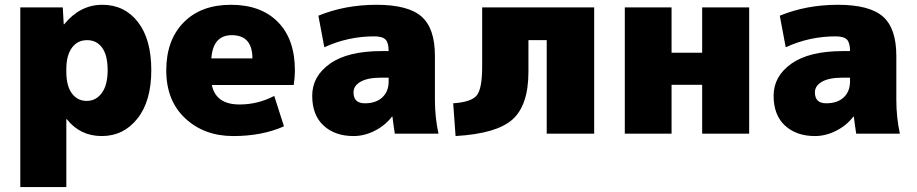

<svg xmlns="http://www.w3.org/2000/svg" viewBox="-20 -550 3775 790"><path d="M63.5 219.7V-519.5H238.3L242.2 -450.2H244.1Q309.6 -530.3 400.9 -530.3Q492.2 -530.3 547.4 -459.5Q602.5 -388.7 602.5 -261.2Q602.5 -133.8 545.4 -62Q488.3 9.8 398.9 9.8Q309.6 9.8 254.9 -59.6H252.9V219.7ZM252.9 -254.9Q252.9 -196.3 275.9 -165.5Q298.8 -134.8 336.9 -134.8Q375 -134.8 398.9 -167.5Q422.9 -200.2 422.9 -261.2Q422.9 -322.3 400.4 -353.5Q377.9 -384.8 338.4 -384.8Q298.8 -384.8 275.9 -353.5Q252.9 -322.3 252.9 -264.6Z M1193.4 -259.8Q1193.4 -232.4 1188.5 -200.2H851.6Q868.2 -120.1 965.8 -120.1Q1041 -120.1 1108.4 -155.3L1148.4 -30.3Q1058.6 9.8 939.5 9.8Q820.3 9.8 742.2 -63Q664.1 -135.7 664.1 -260.3Q664.1 -384.8 735.4 -457.5Q806.6 -530.3 930.2 -530.3Q1053.7 -530.3 1123.5 -459.5Q1193.4 -388.7 1193.4 -259.8ZM849.6 -309.6H1018.6Q1018.6 -405.3 933.6 -405.3Q856.4 -405.3 849.6 -309.6Z M1549.8 -339.8H1579.1Q1579.1 -374 1566.4 -387.2Q1553.7 -400.4 1519.5 -400.4Q1412.1 -400.4 1314.5 -355.5L1290 -485.4Q1399.4 -530.3 1529.3 -530.3Q1659.2 -530.3 1714.4 -481.9Q1769.5 -433.6 1769.5 -320.3V-139.6Q1769.5 -67.4 1784.2 0H1604.5Q1598.6 -37.1 1594.7 -70.3H1592.8Q1565.4 -34.2 1522.5 -12.2Q1479.5 9.8 1434.6 9.8Q1358.4 9.8 1311.5 -33.2Q1264.6 -76.2 1264.6 -156.2Q1264.6 -236.3 1337.9 -288.1Q1411.1 -339.8 1549.8 -339.8ZM1434.6 -169.9Q1434.6 -125 1481 -125Q1527.3 -125 1553.2 -149.4Q1579.1 -173.8 1579.1 -214.8V-230.5H1549.8Q1493.2 -230.5 1463.9 -213.9Q1434.6 -197.3 1434.6 -169.9Z M1844.7 -125Q1918.9 -129.9 1941.4 -157.2Q1963.9 -184.6 1963.9 -275.4V-519.5H2424.8V0H2229.5V-384.8H2154.3V-254.9Q2154.3 -117.2 2088.9 -58.6Q2023.4 0 1854.5 9.8Z M2550.8 0V-519.5H2743.2V-333H2869.1V-519.5H3062.5V0H2869.1V-201.2H2743.2V0Z M3448.2 -339.8H3477.5Q3477.5 -374 3464.8 -387.2Q3452.1 -400.4 3418 -400.4Q3310.5 -400.4 3212.9 -355.5L3188.5 -485.4Q3297.9 -530.3 3427.7 -530.3Q3557.6 -530.3 3612.8 -481.9Q3668 -433.6 3668 -320.3V-139.6Q3668 -67.4 3682.6 0H3502.9Q3497.1 -37.1 3493.2 -70.3H3491.2Q3463.9 -34.2 3420.9 -12.2Q3377.9 9.8 3333 9.8Q3256.8 9.8 3210 -33.2Q3163.1 -76.2 3163.1 -156.2Q3163.1 -236.3 3236.3 -288.1Q3309.6 -339.8 3448.2 -339.8ZM3333 -169.9Q3333 -125 3379.4 -125Q3425.8 -125 3451.7 -149.4Q3477.5 -173.8 3477.5 -214.8V-230.5H3448.2Q3391.6 -230.5 3362.3 -213.9Q3333 -197.3 3333 -169.9Z"/></svg>

Font: GenEi M Gothic v2 Black
Style: Regular
Weight: 900
Version: Version 2.0